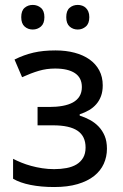

<svg xmlns="http://www.w3.org/2000/svg" viewBox="-20 -751 500 781"><path d="M180.2 -315.9Q210 -315.9 234.4 -320.3Q258.8 -324.7 276.4 -334.2Q293.9 -343.8 303.5 -359.4Q313 -375 313 -397Q313 -434.6 284.9 -453.4Q256.8 -472.2 204.1 -472.2Q169.4 -472.2 137.9 -462.9Q106.4 -453.6 69.8 -437L39.1 -508.8Q58.6 -518.6 77.4 -525.4Q96.2 -532.2 116.2 -536.9Q136.2 -541.5 158.2 -543.7Q180.2 -545.9 206.1 -545.9Q248 -545.9 283.2 -536.6Q318.4 -527.3 344 -509.3Q369.6 -491.2 383.8 -464.6Q397.9 -438 397.9 -403.8Q397.9 -379.4 391.1 -360.6Q384.3 -341.8 371.8 -327.4Q359.4 -313 342.3 -303Q325.2 -293 304.2 -286.1V-280.8Q325.7 -273.9 345.7 -263.2Q365.7 -252.4 381.1 -236.3Q396.5 -220.2 405.8 -198.2Q415 -176.3 415 -146Q415 -113.3 402.1 -84.7Q389.2 -56.2 362.8 -35.2Q336.4 -14.2 295.9 -2.2Q255.4 9.8 200.2 9.8Q147 9.8 104.2 1.2Q61.5 -7.3 33.2 -23.9V-105Q48.3 -97.2 66.9 -89.6Q85.4 -82 106.7 -76.2Q127.9 -70.3 151.6 -66.7Q175.3 -63 200.2 -63Q227.1 -63 250.5 -67.4Q273.9 -71.8 291 -82Q308.1 -92.3 318.1 -109.1Q328.1 -126 328.1 -150.9Q328.1 -196.8 295.7 -219Q263.2 -241.2 195.8 -241.2H132.8V-315.9ZM66.4 -681.2Q66.4 -707.5 80.1 -719.2Q93.8 -731 113.3 -731Q132.3 -731 146.5 -719Q160.6 -707 160.6 -681.2Q160.6 -655.3 146.5 -643.1Q132.3 -630.9 113.3 -630.9Q93.8 -630.9 80.1 -643.1Q66.4 -655.3 66.4 -681.2ZM249.5 -681.2Q249.5 -707.5 263.2 -719.2Q276.9 -731 296.4 -731Q305.7 -731 314.2 -728Q322.8 -725.1 329.1 -719Q335.4 -712.9 339.4 -703.6Q343.3 -694.3 343.3 -681.2Q343.3 -655.3 329.1 -643.1Q314.9 -630.9 296.4 -630.9Q276.9 -630.9 263.2 -643.1Q249.5 -655.3 249.5 -681.2Z"/></svg>

Font: WenQuanYi Micro Hei
Style: Regular
Weight: 400
Foundry: Ascender Corporation
Version: Version 0.2.0-beta